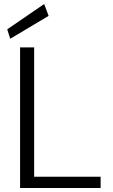

<svg xmlns="http://www.w3.org/2000/svg" viewBox="-20 -936 564 956"><path d="M80 0V-700H150V-56H481V0ZM31 -743 16 -790 200 -916 222 -857Z"/></svg>

Font: DM Sans 12pt Light
Style: Regular
Weight: 300
Version: Version 4.004;gftools[0.9.30]